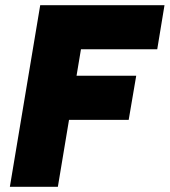

<svg xmlns="http://www.w3.org/2000/svg" viewBox="-20 -720 654 740"><path d="M18 0 135 -700H614L586 -530H292L275 -428H505L476 -258H246L203 0Z"/></svg>

Font: Figtree Black
Style: Italic
Weight: 900
Italic angle: -9.5°
Foundry: Erik Kennedy
Version: Version 2.001;gftools[0.9.30]